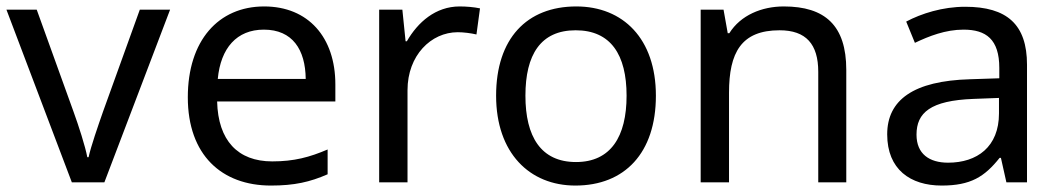

<svg xmlns="http://www.w3.org/2000/svg" viewBox="-20 -566 3289 596"><path d="M203 0H304L508 -536H414L300 -220C285 -177 262 -111 255 -78H251C245 -111 224 -176 208 -220L94 -536H0Z M800 -546C658 -546 563 -440 563 -264C563 -85 668 10 821 10C894 10 942 -1 997 -25V-102C941 -78 893 -65 825 -65C718 -65 657 -130 654 -251H1021V-304C1021 -450 937 -546 800 -546ZM799 -474C888 -474 928 -412 929 -321H656C665 -417 715 -474 799 -474Z M1407 -546C1332 -546 1277 -497 1243 -438H1239L1229 -536H1157V0H1245V-286C1245 -394 1318 -466 1401 -466C1419 -466 1442 -463 1459 -459L1470 -540C1452 -544 1427 -546 1407 -546Z M2016 -269C2016 -446 1914 -546 1769 -546C1615 -546 1520 -446 1520 -269C1520 -91 1624 10 1766 10C1919 10 2016 -91 2016 -269ZM1611 -269C1611 -396 1658 -472 1767 -472C1876 -472 1925 -396 1925 -269C1925 -142 1876 -63 1768 -63C1659 -63 1611 -142 1611 -269Z M2413 -546C2345 -546 2279 -519 2244 -463H2239L2226 -536H2155V0H2243V-278C2243 -403 2281 -472 2400 -472C2482 -472 2520 -429 2520 -343V0H2607V-349C2607 -487 2541 -546 2413 -546Z M2976 -545C2906 -545 2840 -524 2793 -499L2820 -433C2864 -454 2915 -474 2971 -474C3041 -474 3082 -444 3082 -355V-323L2991 -320C2816 -315 2734 -256 2734 -149C2734 -40 2806 10 2903 10C2993 10 3036 -17 3083 -76H3087L3104 0H3168V-365C3168 -490 3106 -545 2976 -545ZM3002 -259 3081 -262V-214C3081 -110 3013 -61 2923 -61C2865 -61 2825 -88 2825 -148C2825 -216 2868 -254 3002 -259Z"/></svg>

Font: Noto Sans Kayah Li
Style: Regular
Weight: 400
Designer: Monotype Design Team, Sérgio Martins
Foundry: Monotype Imaging Inc.
Version: Version 2.002